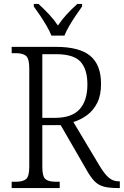

<svg xmlns="http://www.w3.org/2000/svg" viewBox="-20 -951 626 971"><path d="M39 0V-32H62Q95 -32 111.5 -45Q128 -58 128 -108V-605Q128 -655 111.5 -668.5Q95 -682 62 -682H39V-714H263Q382 -714 436.5 -668.5Q491 -623 491 -527Q491 -469 471.5 -430.5Q452 -392 420 -368.5Q388 -345 351 -334L482 -115Q507 -73 529 -53.5Q551 -34 580 -34H586V0H576Q531 0 504 -7.5Q477 -15 458 -34.5Q439 -54 418 -91L287 -318H194V-108Q194 -58 210 -45Q226 -32 260 -32H282V0ZM258 -355Q343 -355 382.5 -398.5Q422 -442 422 -524Q422 -601 387 -639Q352 -677 264 -677H194V-355ZM240 -771Q231 -794 215.5 -820.5Q200 -847 182.5 -873Q165 -899 151 -918V-931H175Q204 -904 228 -878.5Q252 -853 273 -822Q294 -853 317.5 -878.5Q341 -904 371 -931H395V-918Q381 -899 363.5 -873Q346 -847 330.5 -820.5Q315 -794 306 -771Z"/></svg>

Font: Noto Serif Hebrew SemiCondensed Light
Style: Regular
Weight: 300
Width: 4
Designer: Monotype Design Team
Foundry: Monotype Imaging Inc.
Version: Version 2.004; ttfautohint (v1.8.4.7-5d5b)